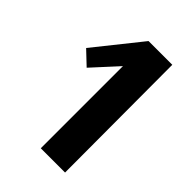

<svg xmlns="http://www.w3.org/2000/svg" viewBox="-136 -689 509 509"><g transform="rotate(45 118.5 -434.5)"><path d="M113 -233V-541L48 -470L10 -506L114 -636H203L204 -233Z"/></g></svg>

Font: Smooch Sans
Style: Bold
Weight: 700
Designer: Robert E. Leuschke
Foundry: Robert E. Leuschke
Version: Version 1.010